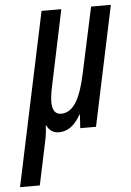

<svg xmlns="http://www.w3.org/2000/svg" viewBox="-109 -580 586 861"><g transform="rotate(-5 184.5 -149.5)"><path d="M-54 240 111 -539H200L129 -201Q124 -179 121.5 -160.5Q119 -142 119 -128Q119 -72 159 -72Q197 -72 224 -112Q251 -152 271 -246L334 -539H423L309 0H238L242 -61H240Q218 -23 194 -6.5Q170 10 142 10Q104 10 87 -26H85Q84 10 76 46L35 240Z"/></g></svg>

Font: Noto Sans ExtraCondensed Medium
Style: Italic
Weight: 500
Width: 2
Italic angle: -12°
Designer: Monotype Design Team
Foundry: Monotype Imaging Inc.
Version: Version 2.013; ttfautohint (v1.8.4.7-5d5b)